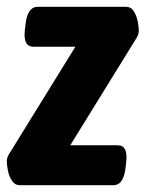

<svg xmlns="http://www.w3.org/2000/svg" viewBox="-35 -543 427 563"><path d="M22 0Q9 0 0.5 -12.5Q-8 -25 -11.5 -41.5Q-15 -58 -15 -70Q-15 -78 -12 -84.5Q-9 -91 -3 -100L186 -406H63Q32 -406 38 -456L40 -473Q46 -523 75 -523H335Q349 -523 357 -510.5Q365 -498 368.5 -481.5Q372 -465 372 -453Q372 -445 369 -438.5Q366 -432 360 -423L171 -117H310Q341 -117 335 -67L333 -50Q327 0 298 0Z"/></svg>

Font: Asap Condensed
Style: Bold Italic
Weight: 700
Width: 3
Italic angle: -6°
Designer: Pablo Cosgaya
Foundry: Omnibus-Type
Version: Version 3.001; ttfautohint (v1.8.4.7-5d5b)